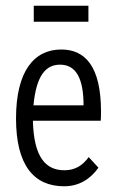

<svg xmlns="http://www.w3.org/2000/svg" viewBox="-20 -641 415 671"><path d="M98 -565H289V-621H98ZM204 10C255 10 295 -14 324 -55L290 -92C269 -63 243 -46 205 -46C140 -46 98 -91 95 -219H332C333 -230 333 -239 333 -251C333 -410 277 -468 194 -468C99 -468 36 -392 36 -227C36 -64 98 10 204 10ZM97 -273C107 -379 141 -415 190 -415C245 -415 272 -368 272 -273Z"/></svg>

Font: Inconsolata Condensed Thin
Style: Regular
Weight: 100
Width: 3
Monospace: yes
Designer: Raph Levien, Cyreal, Brenton Simpson
Foundry: Raph Levien, Cyreal, Google
Version: Version 3.100